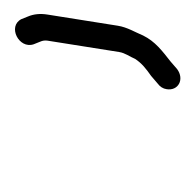

<svg xmlns="http://www.w3.org/2000/svg" viewBox="-22 -678 268 265"><g transform="rotate(-90 112.5 -546.0)"><path d="M149.1 -436 159.5 -445C174.3 -456.7 187.2 -466.2 195.5 -483C200 -494 206.9 -504.7 209 -518C214.2 -550.3 219.3 -582.7 224.4 -615C226 -625 225.1 -634 221.7 -642L218.1 -651C208.2 -670.5 176.4 -654.4 183.4 -634L187 -625C188.5 -621.7 188.9 -618.3 188.4 -615L172.7 -516C171.4 -507.8 166.2 -501.2 163.2 -494C157.1 -484.7 149.5 -478.8 139.8 -472L129.3 -463C124.8 -459.7 122.1 -455.5 121.4 -450.5C118.8 -434.5 134.9 -425.6 149.1 -436Z"/></g></svg>

Font: CiSf OpenHand
Style: Obl
Weight: 400
Foundry: Cannot Into Space Fonts
Version: Version 0.7892